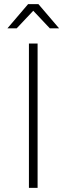

<svg xmlns="http://www.w3.org/2000/svg" viewBox="-20 -910 322 930"><path d="M166 -890.1 266.1 -772.9H221.2L141.1 -857.9L61 -772.9H16.1L116.2 -890.1ZM120.1 0V-699.2H162.1V0Z"/></svg>

Font: Montserrat-Arabic ExtraLight
Style: Regular
Weight: 275
Designer: Mohamed Gaber
Foundry: Kief Type Foundry
Version: Version 5.008;PS 005.008;hotconv 1.0.88;makeotf.lib2.5.64775